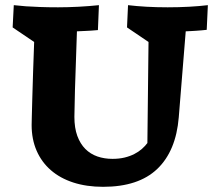

<svg xmlns="http://www.w3.org/2000/svg" viewBox="-20 -702 822 741"><path d="M669.9 -249Q659.2 -119.1 586.9 -50Q514.6 19 377.9 19Q314 19 262.9 2.4Q211.9 -14.2 176.3 -45.2Q140.6 -76.2 121.3 -120.4Q102.1 -164.6 102.1 -219.2Q102.1 -224.6 102.8 -252.9Q103.5 -281.2 104.7 -324.7Q106 -368.2 107.7 -423.8Q109.4 -479.5 111.8 -540L28.8 -596.2L33.2 -682.1Q53.7 -679.7 80.1 -677.7Q102.5 -676.3 133.8 -675Q165 -673.8 204.1 -673.8Q241.7 -673.8 283.7 -676Q325.7 -678.2 361.8 -682.1L357.9 -585.9Q332.5 -583.5 313.7 -582.8Q294.9 -582 276.9 -581.1Q271.5 -435.1 269.3 -354.7Q267.1 -274.4 267.1 -251Q267.1 -208.5 278.3 -177.7Q289.6 -147 309.3 -127.2Q329.1 -107.4 356 -98.1Q382.8 -88.9 414.1 -88.9Q439.9 -88.9 460.9 -94Q481.9 -99.1 498.5 -107.7Q515.1 -116.2 527.6 -127.2Q540 -138.2 548.8 -149.9L553.2 -540L470.2 -596.2L474.1 -682.1Q506.3 -678.2 545.2 -676Q584 -673.8 627 -673.8Q669.9 -673.8 710.2 -676Q750.5 -678.2 782.2 -682.1L777.8 -586.9Q769.5 -585.9 759 -585Q748.5 -584 737.5 -583.3Q726.6 -582.5 715.8 -582Q705.1 -581.5 696.8 -581.1Z"/></svg>

Font: Simonetta
Style: Black Italic
Weight: 900
Italic angle: -2°
Designer: Gayaneh Bagdasaryan
Foundry: Brownfox
Version: Version 1.002